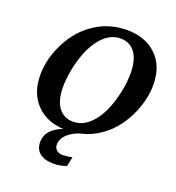

<svg xmlns="http://www.w3.org/2000/svg" viewBox="-167 -857 1126 1229"><g transform="rotate(20 396.0 -242.5)"><path d="M423.8 224.1Q405.3 231.4 382.8 235.8Q360.4 240.2 336.9 240.2Q276.4 240.2 242.7 214.1Q209 188 209 138.2Q209 94.2 237.1 62.3Q265.1 30.3 319.8 9.8Q202.6 3.4 132.8 -70.3Q63 -144 63 -266.1Q63 -377.9 120.4 -489.3Q177.7 -600.6 273.9 -662.8Q370.1 -725.1 488.8 -725.1Q613.3 -725.1 689.2 -652.3Q765.1 -579.6 765.1 -450.2Q765.1 -378.9 739.7 -302.5Q714.4 -226.1 668.9 -162.1Q623.5 -98.1 563.2 -57.4Q502.9 -16.6 447.3 -3.9Q391.6 8.8 353.3 42.5Q314.9 76.2 314.9 117.2Q314.9 140.6 330.6 154.3Q346.2 168 372.1 168Q385.7 168 402.1 166Q418.5 164.1 437 160.2ZM603 -473.1Q603 -562.5 567.4 -611.3Q531.7 -660.2 467.8 -660.2Q398.4 -660.2 343.5 -600.1Q288.6 -540 257.3 -438.2Q226.1 -336.4 226.1 -242.2Q226.1 -152.3 262.2 -103.8Q298.3 -55.2 361.8 -55.2Q430.2 -55.2 484.6 -113.5Q539.1 -171.9 571 -274.4Q603 -377 603 -473.1Z"/></g></svg>

Font: Droid Serif
Style: Bold Italic
Weight: 700
Italic angle: -12°
Designer: Monotype Design team
Foundry: Monotype Imaging Inc.
Version: Version 1.03